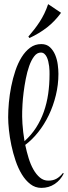

<svg xmlns="http://www.w3.org/2000/svg" viewBox="-20 -893 329 929"><path d="M288.6 -53.7Q272.9 -21.5 244.6 -2.7Q216.3 16.1 180.2 16.1Q150.4 16.1 127 -2Q103.5 -20 85.7 -49.3Q67.9 -78.6 55.4 -115.5Q43 -152.3 34.9 -190.4Q26.9 -228.5 23.2 -263.9Q19.5 -299.3 19.5 -325.7Q19.5 -357.9 22.9 -396.5Q26.4 -435.1 34.2 -474.4Q42 -513.7 54.4 -550.8Q66.9 -587.9 84.7 -616.5Q102.5 -645 126 -662.4Q149.4 -679.7 179.7 -679.7Q205.6 -679.7 221.7 -664.6Q237.8 -649.4 247.1 -627.2Q256.3 -605 259.5 -580.1Q262.7 -555.2 262.7 -535.6Q262.7 -482.9 250.2 -431.9Q237.8 -380.9 216.1 -335.7Q194.3 -290.5 165 -253.7Q135.7 -216.8 102.1 -191.9Q108.9 -159.2 118.4 -128.2Q127.9 -97.2 141.6 -73Q155.3 -48.8 173.1 -33.9Q190.9 -19 213.9 -19Q236.8 -19 253.4 -28.3Q270 -37.6 284.2 -55.7ZM87.4 -355Q86.9 -344.2 87.2 -328.6Q87.4 -313 88.6 -294.2Q89.8 -275.4 92.3 -253.9Q94.7 -232.4 98.6 -210Q131.3 -239.3 154.3 -274.9Q177.2 -310.5 191.9 -351.8Q206.5 -393.1 213.1 -438.7Q219.7 -484.4 219.7 -533.7Q219.7 -540 219.5 -550.3Q219.2 -560.5 217.8 -572.3Q216.3 -584 213.6 -595.7Q210.9 -607.4 206.3 -616.9Q201.7 -626.5 194.6 -632.6Q187.5 -638.7 177.7 -638.7Q159.2 -638.7 145.3 -620.4Q131.3 -602.1 121.3 -573.7Q111.3 -545.4 104.7 -511.2Q98.1 -477.1 94.2 -445.6Q90.3 -414.1 88.9 -389.2Q87.4 -364.3 87.4 -355ZM117.2 -715.8Q132.3 -733.4 146 -751Q159.7 -768.6 171.9 -787.4Q184.1 -806.2 194.3 -827.1Q204.6 -848.1 212.9 -873L275.4 -831.1Q245.1 -789.6 207.8 -760.5Q170.4 -731.4 122.6 -709Z"/></svg>

Font: Montez
Style: Regular
Weight: 400
Designer: Astigmatic (AOETI)
Foundry: Astigmatic (AOETI)
Version: Version 1.001